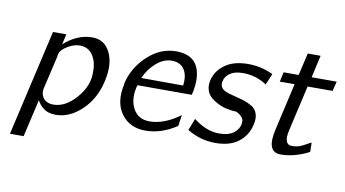

<svg xmlns="http://www.w3.org/2000/svg" viewBox="-76 -787 2035 1134"><g transform="rotate(10 941.5 -220.0)"><path d="M36 166 182 -470H262L248 -408Q328 -479 417 -479Q491 -479 524.5 -410.5Q558 -342 534 -237Q510 -129 437.5 -60Q365 9 282 9Q237 9 209.5 -12Q182 -33 170 -59L118 166ZM236 -351Q236 -350 234.5 -346Q233 -342 233 -340V-337V-334L186 -132Q179 -103 196 -76Q217 -48 258 -48Q331 -48 395.5 -123Q460 -198 456 -282Q457 -340 430 -379.5Q403 -419 353 -419Q318 -419 280.5 -396.5Q243 -374 236 -351Z M650 -240V-247Q674 -344 750 -414Q826 -484 919 -484Q1056 -484 1065 -350Q1068 -306 1054 -247H728Q727 -245 726 -240Q725 -235 724 -233Q707 -155 737.5 -102Q768 -49 835 -49Q923 -49 1017 -119L1007 -52Q915 9 820 9Q725 9 675 -60Q625 -129 650 -240ZM743 -293 994 -292Q1002 -354 978 -389.5Q954 -425 903 -425Q855 -425 810.5 -386.5Q766 -348 743 -293Z M1070 -39 1098 -110Q1174 -50 1252 -50Q1311 -50 1342.5 -76.5Q1374 -103 1375 -140Q1376 -159 1361 -173.5Q1346 -188 1327 -195Q1301 -195 1266 -203Q1231 -211 1193.5 -235Q1156 -259 1147 -294Q1140 -317 1146 -348Q1159 -407 1211.5 -445.5Q1264 -484 1351 -484Q1430 -484 1501 -450L1473 -383Q1408 -426 1329 -426Q1280 -426 1252 -406Q1224 -386 1219 -358Q1209 -318 1249 -300Q1264 -293 1297 -285Q1330 -277 1356.5 -269Q1383 -261 1408.5 -246.5Q1434 -232 1444 -204Q1454 -176 1444 -135Q1429 -70 1377.5 -30.5Q1326 9 1240 9Q1149 9 1070 -39Z M1552 -414 1565 -472H1655L1686 -606H1763L1733 -472H1883L1869 -414H1719L1657 -143Q1635 -52 1689 -52Q1712 -52 1727 -57Q1741 -61 1758 -70Q1775 -79 1786.5 -85.5Q1798 -92 1800 -92Q1800 -82 1800.5 -63.5Q1801 -45 1801 -36Q1714 9 1631 9Q1543 9 1577 -134L1641 -414Z"/></g></svg>

Font: Coval
Style: Light Italic
Weight: 300
Foundry: Context Ltd
Version: Version 001.000